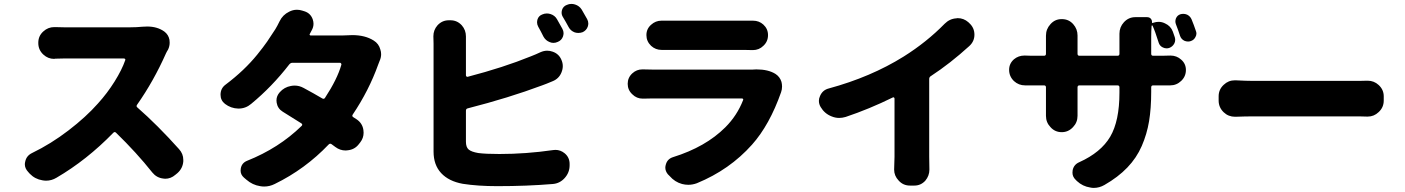

<svg xmlns="http://www.w3.org/2000/svg" viewBox="-20 -878 7040 962"><path d="M693.4 -744.1Q706.1 -745.1 717.8 -745.1Q768.6 -745.1 803.7 -719.7Q824.2 -704.1 829.1 -678.7Q830.1 -670.9 830.1 -664.1Q830.1 -646.5 822.3 -629.9Q815.4 -619.1 811.5 -610.4Q750 -471.7 667 -353.5Q661.1 -345.7 668 -339.8Q769.5 -251 877 -130.9Q898.4 -107.4 898.4 -77.1Q898.4 -73.2 898.4 -69.3Q895.5 -34.2 869.1 -10.7L858.4 -2Q835.9 17.6 807.6 17.6Q802.7 17.6 797.9 16.6Q764.6 12.7 743.2 -13.7Q664.1 -113.3 561.5 -212.9Q554.7 -219.7 547.9 -212.9Q415 -76.2 262.7 12.7Q238.3 27.3 210.9 27.3Q202.1 27.3 192.4 25.4Q155.3 19.5 128.9 -7.8L121.1 -16.6Q104.5 -34.2 104.5 -54.7Q104.5 -61.5 106.4 -68.4Q112.3 -97.7 140.6 -111.3Q235.4 -157.2 323.2 -224.6Q411.1 -292 470.7 -359.4Q517.6 -411.1 554.2 -469.7Q590.8 -528.3 607.4 -576.2Q609.4 -579.1 606.9 -582Q604.5 -585 601.6 -585H299.8Q281.2 -585 256.8 -584Q253.9 -583 251 -583Q220.7 -583 197.3 -604.5Q171.9 -627.9 171.9 -662.1V-664.1Q171.9 -698.2 197.3 -720.7Q220.7 -742.2 252 -742.2Q254.9 -742.2 256.8 -742.2Q283.2 -741.2 299.8 -741.2H633.8Q664.1 -741.2 693.4 -744.1Z M1721.7 -701.2Q1733.4 -702.1 1745.1 -702.1Q1809.6 -702.1 1852.5 -674.8Q1877.9 -659.2 1885.7 -629.9Q1889.6 -618.2 1889.6 -606.4Q1889.6 -588.9 1881.8 -572.3Q1877.9 -563.5 1875 -554.7Q1828.1 -423.8 1747.1 -303.7Q1742.2 -295.9 1750 -291Q1758.8 -285.2 1766.6 -280.3Q1795.9 -260.7 1800.8 -226.6Q1801.8 -219.7 1801.8 -212.9Q1801.8 -186.5 1785.2 -165L1778.3 -156.2Q1757.8 -128.9 1722.7 -125Q1716.8 -124 1711.9 -124Q1683.6 -124 1660.2 -141.6Q1651.4 -148.4 1641.6 -155.3Q1633.8 -161.1 1627 -154.3Q1508.8 -30.3 1356.4 43.9Q1331.1 56.6 1303.7 56.6Q1293 56.6 1283.2 54.7Q1245.1 48.8 1214.8 22.5L1202.1 11.7Q1185.5 -2.9 1185.5 -23.4Q1185.5 -28.3 1186.5 -34.2Q1191.4 -61.5 1217.8 -72.3Q1377 -135.7 1491.2 -247.1Q1498 -253.9 1490.2 -259.8Q1442.4 -290 1396.5 -318.4Q1371.1 -334 1366.2 -363.3Q1365.2 -369.1 1365.2 -375Q1365.2 -397.5 1381.8 -416Q1404.3 -441.4 1437.5 -447.3Q1447.3 -449.2 1456.1 -449.2Q1479.5 -449.2 1501 -437.5Q1551.8 -410.2 1594.7 -384.8Q1603.5 -379.9 1608.4 -387.7Q1669.9 -481.4 1690.4 -553.7Q1691.4 -556.6 1689 -560.1Q1686.5 -563.5 1683.6 -563.5H1445.3Q1436.5 -563.5 1429.7 -555.7Q1342.8 -443.4 1238.3 -357.4Q1210.9 -334 1174.8 -334Q1173.8 -334 1173.8 -334Q1136.7 -335 1107.4 -357.4Q1085 -375 1085 -403.3Q1085 -435.5 1110.4 -454.1Q1157.2 -489.3 1197.3 -527.3Q1237.3 -565.4 1268.6 -604Q1299.8 -642.6 1318.4 -669.4Q1336.9 -696.3 1359.4 -731.4Q1369.1 -747.1 1380.9 -771.5Q1396.5 -803.7 1428.7 -819.3Q1447.3 -829.1 1467.8 -829.1Q1480.5 -829.1 1493.2 -825.2L1505.9 -821.3Q1536.1 -811.5 1546.9 -781.2Q1550.8 -769.5 1550.8 -758.8Q1550.8 -741.2 1541 -724.6Q1537.1 -716.8 1532.2 -708Q1530.3 -706.1 1531.7 -703.1Q1533.2 -700.2 1537.1 -700.2H1693.4Q1706.1 -700.2 1721.7 -701.2Z M2797.9 -733.4Q2803.7 -722.7 2803.7 -711.9Q2803.7 -704.1 2800.8 -695.3Q2793.9 -675.8 2774.4 -668Q2763.7 -663.1 2752.9 -663.1Q2743.2 -663.1 2734.4 -667Q2713.9 -674.8 2703.1 -694.3Q2688.5 -723.6 2676.8 -744.1Q2670.9 -754.9 2670.9 -765.6Q2670.9 -772.5 2672.9 -780.3Q2678.7 -798.8 2697.3 -805.7Q2708 -810.5 2719.7 -810.5Q2729.5 -810.5 2738.3 -807.6Q2759.8 -800.8 2770.5 -782.2Q2783.2 -759.8 2797.9 -733.4ZM2323.2 -335Q2314.5 -333 2314.5 -323.2V-168Q2314.5 -140.6 2328.1 -128.9Q2341.8 -117.2 2376 -111.3Q2412.1 -106.4 2482.4 -106.4Q2615.2 -106.4 2751 -126Q2756.8 -127 2762.7 -127Q2788.1 -127 2808.6 -110.4Q2834 -89.8 2834 -56.6V-49.8Q2834 -13.7 2809.6 13.7Q2785.2 41 2750 43.9Q2620.1 54.7 2471.7 54.7Q2374 54.7 2298.8 43Q2228.5 30.3 2190.4 -10.7Q2152.3 -51.8 2152.3 -118.2V-659.2L2151.4 -696.3Q2151.4 -727.5 2171.9 -751Q2195.3 -776.4 2228.5 -776.4H2237.3Q2270.5 -776.4 2293.9 -751Q2314.5 -727.5 2314.5 -695.3V-659.2V-501Q2314.5 -497.1 2317.4 -494.6Q2320.3 -492.2 2323.2 -493.2Q2502.9 -540 2639.6 -595.7Q2665 -605.5 2687.5 -616.2Q2705.1 -624 2721.7 -624Q2735.4 -624 2749 -619.1Q2780.3 -608.4 2793 -578.1Q2799.8 -562.5 2799.8 -546.9Q2799.8 -531.2 2793 -514.6Q2780.3 -483.4 2748 -470.7Q2715.8 -457 2696.3 -450.2Q2529.3 -387.7 2323.2 -335ZM2800.8 -792Q2793.9 -802.7 2793.9 -814.5Q2793.9 -821.3 2795.9 -828.1Q2801.8 -846.7 2820.3 -853.5Q2831.1 -858.4 2842.8 -858.4Q2852.5 -858.4 2861.3 -855.5Q2882.8 -848.6 2894.5 -830.1Q2908.2 -807.6 2921.9 -782.2Q2927.7 -771.5 2927.7 -759.8Q2927.7 -752.9 2924.8 -744.1Q2918 -725.6 2899.4 -716.8Q2888.7 -712.9 2877.9 -712.9Q2868.2 -712.9 2859.4 -715.8Q2838.9 -723.6 2829.1 -742.2Q2814.5 -769.5 2800.8 -792Z M3750 -529.3Q3759.8 -530.3 3769.5 -530.3Q3829.1 -530.3 3865.2 -507.8Q3887.7 -493.2 3895.5 -467.8Q3898.4 -456.1 3898.4 -444.3Q3898.4 -429.7 3893.6 -416Q3835.9 -252 3748 -153.3Q3635.7 -27.3 3471.7 40Q3450.2 47.9 3428.7 47.9Q3413.1 47.9 3397.5 43.9Q3361.3 34.2 3335 3.9L3326.2 -4.9Q3313.5 -20.5 3313.5 -38.1Q3313.5 -45.9 3316.4 -54.7Q3324.2 -82 3352.5 -90.8Q3515.6 -141.6 3614.3 -240.2Q3672.9 -298.8 3703.1 -376Q3705.1 -378.9 3703.1 -381.8Q3701.2 -384.8 3697.3 -384.8H3252Q3230.5 -384.8 3203.1 -383.8Q3201.2 -383.8 3200.2 -383.8Q3169.9 -383.8 3148.4 -405.3Q3125 -426.8 3125 -458Q3125 -489.3 3148.4 -510.7Q3169.9 -530.3 3198.2 -530.3Q3200.2 -530.3 3203.1 -530.3Q3231.4 -529.3 3252 -529.3H3727.5Q3739.3 -529.3 3750 -529.3ZM3296.9 -627.9Q3295.9 -627.9 3294.9 -627.9Q3264.6 -627.9 3242.2 -648.4Q3218.8 -670.9 3218.8 -702.1Q3218.8 -733.4 3242.2 -753.9Q3264.6 -774.4 3293.9 -774.4Q3295.9 -774.4 3296.9 -774.4Q3314.5 -774.4 3331.1 -774.4H3710Q3727.5 -774.4 3750 -774.4Q3752 -774.4 3752.9 -774.4Q3783.2 -774.4 3804.7 -754.9Q3828.1 -733.4 3828.1 -702.1Q3828.1 -669.9 3804.7 -648.4Q3783.2 -627 3752 -627Q3751 -627 3750 -627Q3726.6 -627.9 3708 -627.9H3331.1Q3314.5 -627.9 3296.9 -627.9Z M4644.5 -497.1Q4635.7 -492.2 4635.7 -482.4V-92.8L4636.7 -28.3Q4636.7 2.9 4616.2 27.3Q4593.8 51.8 4561.5 51.8H4539.1Q4504.9 51.8 4482.4 26.4Q4460 2.9 4460 -28.3L4461.9 -92.8V-383.8Q4461.9 -387.7 4459 -389.6Q4456.1 -391.6 4453.1 -389.6Q4334 -331.1 4216.8 -292Q4200.2 -287.1 4184.6 -287.1Q4165 -287.1 4146.5 -294.9Q4111.3 -308.6 4091.8 -341.8Q4083 -356.4 4083 -373Q4083 -384.8 4088.9 -397.5Q4101.6 -426.8 4131.8 -434.6Q4343.8 -492.2 4507.8 -594.7Q4623 -667 4712.9 -758.8Q4738.3 -784.2 4771.5 -786.1Q4775.4 -787.1 4778.3 -787.1Q4808.6 -787.1 4832 -766.6L4835.9 -762.7Q4862.3 -739.3 4862.3 -704.1Q4862.3 -670.9 4836.9 -647.5Q4740.2 -559.6 4644.5 -497.1Z M5971.7 -723.6Q5974.6 -716.8 5974.6 -710Q5974.6 -701.2 5969.7 -692.4Q5961.9 -676.8 5945.3 -671.9Q5939.5 -669.9 5932.6 -669.9Q5922.9 -669.9 5914.1 -673.8Q5898.4 -681.6 5892.6 -698.2Q5881.8 -731.4 5872.1 -755.9Q5869.1 -763.7 5869.1 -770.5Q5869.1 -778.3 5872.1 -786.1Q5878.9 -801.8 5894.5 -806.6Q5901.4 -808.6 5909.2 -808.6Q5918 -808.6 5927.7 -804.7Q5943.4 -796.9 5950.2 -781.2Q5961.9 -752.9 5971.7 -723.6ZM5748 -608.4Q5748 -598.6 5757.8 -598.6H5800.8Q5825.2 -598.6 5842.8 -599.6Q5843.8 -599.6 5844.7 -599.6Q5876 -599.6 5898.4 -579.1Q5921.9 -558.6 5921.9 -527.3Q5921.9 -495.1 5898.4 -472.7Q5875 -450.2 5842.8 -450.2H5801.8H5757.8Q5748 -450.2 5748 -440.4V-418Q5748 -335 5737.3 -270.5Q5726.6 -206.1 5700.7 -146.5Q5674.8 -86.9 5628.4 -38.6Q5582 9.8 5513.7 48.8Q5488.3 63.5 5460 63.5Q5451.2 63.5 5442.4 61.5Q5404.3 55.7 5376 29.3L5370.1 23.4Q5353.5 7.8 5353.5 -12.7Q5353.5 -18.6 5354.5 -25.4Q5360.4 -53.7 5387.7 -65.4Q5496.1 -114.3 5542.5 -192.9Q5588.9 -271.5 5588.9 -414.1V-440.4Q5588.9 -450.2 5579.1 -450.2H5388.7Q5378.9 -450.2 5378.9 -440.4V-329.1V-297.9Q5378.9 -264.6 5356.4 -241.2Q5333 -215.8 5299.8 -215.8Q5265.6 -215.8 5243.2 -241.2Q5220.7 -264.6 5220.7 -297.9V-329.1V-440.4Q5220.7 -450.2 5210.9 -450.2H5149.4Q5132.8 -450.2 5118.2 -450.2Q5117.2 -450.2 5116.2 -450.2Q5084 -450.2 5060.5 -471.7Q5036.1 -495.1 5036.1 -528.3Q5036.1 -559.6 5060.5 -581.1Q5083 -599.6 5112.3 -599.6Q5115.2 -599.6 5117.2 -599.6Q5132.8 -598.6 5149.4 -598.6H5210.9Q5220.7 -598.6 5220.7 -608.4V-681.6V-699.2Q5220.7 -732.4 5243.2 -756.8Q5265.6 -782.2 5298.8 -782.2H5300.8Q5335 -782.2 5357.4 -756.8Q5378.9 -732.4 5378.9 -700.2V-680.7V-608.4Q5378.9 -598.6 5388.7 -598.6H5579.1Q5588.9 -598.6 5588.9 -608.4V-693.4V-709Q5588.9 -742.2 5611.3 -766.6Q5634.8 -792 5668 -792H5727.5Q5739.3 -792 5746.1 -784.2Q5752.9 -776.4 5752 -764.6Q5752 -763.7 5752.9 -763.2Q5753.9 -762.7 5754.9 -762.7L5760.7 -764.6Q5772.5 -768.6 5785.2 -768.6Q5801.8 -768.6 5817.4 -760.7Q5845.7 -748 5856.4 -719.7Q5861.3 -705.1 5866.2 -691.4Q5868.2 -684.6 5868.2 -677.7Q5868.2 -668 5863.3 -659.2Q5854.5 -643.6 5837.9 -637.7Q5831.1 -635.7 5825.2 -635.7Q5815.4 -635.7 5805.7 -640.6Q5790 -648.4 5785.2 -665Q5767.6 -721.7 5754.9 -749Q5753.9 -751 5752 -750.5Q5750 -750 5750 -748Q5748 -723.6 5748 -693.4Z M6170.9 -293Q6168.9 -293 6168 -293Q6134.8 -293 6111.3 -315.4Q6085.9 -339.8 6085.9 -374V-395.5Q6085.9 -429.7 6111.3 -453.1Q6134.8 -475.6 6167 -475.6Q6168.9 -475.6 6170.9 -475.6Q6225.6 -472.7 6258.8 -472.7H6790Q6807.6 -472.7 6828.1 -473.6Q6830.1 -473.6 6833 -473.6Q6864.3 -473.6 6887.7 -452.1Q6913.1 -428.7 6913.1 -395.5V-374Q6913.1 -339.8 6887.7 -316.4Q6864.3 -293.9 6833 -293.9Q6830.1 -293.9 6828.1 -293.9Q6805.7 -294.9 6790 -294.9H6258.8Q6219.7 -294.9 6170.9 -293Z"/></svg>

Font: Gen Jyuu GothicX Heavy
Style: Bold
Weight: 900
Designer: [Source Han Sans]
Ryoko NISHIZUKA  (kana & ideographs); Paul D. Hunt (Latin, Greek & Cyrillic); Wenlong ZHANG  (bopomofo
Version: Version 1.002.20150607